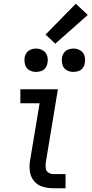

<svg xmlns="http://www.w3.org/2000/svg" viewBox="-20 -1008 490 1028"><path d="M266 0H331V-76H266Q251 -76 239 -84Q227 -92 225 -107Q223 -122 225 -137L290 -530H89V-455H192L141 -149Q136 -119 140 -90Q144 -61 162 -39Q180 -17 208 -8.5Q236 0 266 0ZM373 -623Q387 -623 400.5 -627.5Q414 -632 423 -644Q432 -656 434 -670Q438 -690 432.5 -709Q427 -728 410 -738Q393 -748 373 -748Q359 -748 345.5 -743Q332 -738 323 -726Q314 -714 312 -700Q309 -680 314.5 -661Q320 -642 336.5 -632.5Q353 -623 373 -623ZM173 -623Q187 -623 200.5 -627.5Q214 -632 223 -644Q232 -656 234 -670Q238 -690 232.5 -709Q227 -728 210 -738Q193 -748 173 -748Q159 -748 145.5 -743Q132 -738 123 -726Q114 -714 112 -700Q109 -680 114.5 -661Q120 -642 136.5 -632.5Q153 -623 173 -623ZM276 -774 450 -928 386 -988 224 -823Z"/></svg>

Font: Iosevka Sparkle
Style: Italic
Weight: 400
Italic angle: -9°
Designer: Belleve Invis
Foundry: Belleve Invis
Version: Version 4.5.0; ttfautohint (v1.8.3)